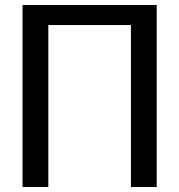

<svg xmlns="http://www.w3.org/2000/svg" viewBox="-20 -747 716 767"><path d="M70 -727H606V0H503V-647H173V0H70Z"/></svg>

Font: BM YEONSUNG
Style: Regular
Weight: 400
Designer: Bongjin Kim; Myungsoo Han; Jaehyun Keum; Jihee Min; Dokyung Lee; Chorong Kim; Jooyeon Kang; Sang-a Kim;
Foundry: Sandoll Communications Inc.
Version: Version 1.000;PS 1;hotconv 16.6.51;makeotf.lib2.5.65220